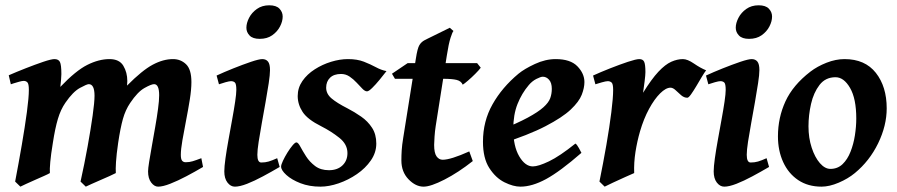

<svg xmlns="http://www.w3.org/2000/svg" viewBox="-20 -678 3354 718"><path d="M739.3 -53.7Q709.5 -36.1 677.2 -19Q645 -2 616.9 9Q588.9 20 571.3 20Q557.1 20 545.4 4.6Q533.7 -10.7 533.7 -37.1Q533.7 -47.4 537.8 -73.2Q542 -99.1 548.1 -133.3Q554.2 -167.5 560.5 -203.6Q566.9 -239.7 571 -271Q575.2 -302.2 575.2 -321.8Q575.2 -363.3 556.2 -363.3Q545.9 -363.3 520.3 -348.9Q494.6 -334.5 466.8 -293Q449.2 -267.1 439.7 -233.4Q430.2 -199.7 421.9 -144Q415.5 -99.6 413.8 -72.3Q412.1 -44.9 413.1 -30.8Q406.2 -26.9 390.6 -20Q375 -13.2 356.7 -5.1Q338.4 2.9 322.8 9.8Q307.1 16.6 300.8 20L281.2 1Q295.9 -65.4 307.6 -130.1Q319.3 -194.8 326.4 -245.4Q333.5 -295.9 333.5 -319.8Q333.5 -363.3 312 -363.3Q304.7 -363.3 278.8 -349.1Q252.9 -335 224.6 -293.9Q207 -268.6 196.5 -233.4Q186 -198.2 177.7 -144Q170.4 -99.6 168 -72.3Q165.5 -44.9 166.5 -30.8Q160.2 -26.9 144.5 -20Q128.9 -13.2 110.8 -5.1Q92.8 2.9 77.6 9.8Q62.5 16.6 56.2 20L36.6 1Q49.8 -67.9 61.5 -136Q73.2 -204.1 80.6 -259Q87.9 -314 87.9 -341.8Q87.9 -364.3 82.5 -369.9Q77.1 -375.5 68.8 -375.5Q63 -375.5 51.3 -372.3Q39.6 -369.1 30 -366Q20.5 -362.8 20.5 -362.8L12.7 -396.5Q40.5 -408.7 75.9 -422.6Q111.3 -436.5 141.6 -446.8Q171.9 -457 183.6 -457Q198.7 -457 204.1 -446.3Q209.5 -435.5 209.5 -400.9Q209.5 -393.1 208.3 -379.4Q207 -365.7 205.6 -353Q263.2 -413.6 306.4 -435.3Q349.6 -457 389.6 -457Q426.3 -457 441.2 -432.1Q456.1 -407.2 456.1 -375Q456.1 -368.7 455.1 -357.9Q511.7 -415 551 -436Q590.3 -457 627 -457Q655.8 -457 675.8 -437.7Q695.8 -418.5 695.8 -371.1Q695.8 -343.3 689.7 -305.2Q683.6 -267.1 675.8 -227.3Q668 -187.5 662.1 -153.3Q656.2 -119.1 656.2 -99.1Q656.2 -82.5 661.1 -76.9Q666 -71.3 674.3 -71.3Q688.5 -71.3 700.4 -75Q712.4 -78.6 732.9 -86.4Z M1037.1 -616.2Q1037.1 -598.1 1027.1 -578.9Q1017.1 -559.6 998 -546.1Q979 -532.7 951.2 -532.7Q925.3 -532.7 913.3 -545.2Q901.4 -557.6 901.4 -574.2Q901.4 -591.8 911.4 -611.3Q921.4 -630.9 940.7 -644.5Q960 -658.2 986.8 -658.2Q1013.2 -658.2 1025.1 -645.5Q1037.1 -632.8 1037.1 -616.2ZM1025.9 -53.7Q995.1 -35.6 963.4 -18.6Q931.6 -1.5 904.1 9.3Q876.5 20 858.4 20Q842.3 20 830.6 4.6Q818.8 -10.7 818.8 -37.1Q818.8 -54.7 823.2 -86.2Q827.6 -117.7 834.5 -155.5Q841.3 -193.4 848.1 -230.7Q855 -268.1 859.4 -297.9Q863.8 -327.6 863.8 -341.8Q863.8 -364.3 858.4 -369.4Q853 -374.5 843.8 -374.5Q837.9 -374.5 823.7 -370.6Q809.6 -366.7 798.8 -362.8L790 -395.5Q817.4 -408.2 852.8 -422.4Q888.2 -436.5 918.5 -446.8Q948.7 -457 960.9 -457Q974.6 -457 982.2 -447.8Q989.7 -438.5 989.7 -416Q989.7 -398.9 984.9 -366.9Q980 -335 973.1 -296.1Q966.3 -257.3 959.2 -218.5Q952.1 -179.7 947.3 -147.9Q942.4 -116.2 942.4 -99.1Q942.4 -70.3 957 -70.3Q972.2 -70.3 984.6 -74Q997.1 -77.6 1016.6 -86.4Z M1425.3 -412.1Q1414.1 -397.5 1399.4 -379.6Q1384.8 -361.8 1371.8 -349.1Q1358.9 -336.4 1352.5 -336.4Q1344.7 -336.4 1335.2 -346.2Q1325.7 -356 1313.7 -368.9Q1301.8 -381.8 1287.4 -391.6Q1272.9 -401.4 1255.4 -401.4Q1228.5 -401.4 1214.1 -387.2Q1199.7 -373 1199.7 -350.1Q1199.7 -327.1 1219.7 -310.1Q1239.7 -293 1279.3 -272.9Q1305.7 -259.3 1330.6 -241.9Q1355.5 -224.6 1371.3 -200.2Q1387.2 -175.8 1387.2 -141.1Q1387.2 -107.4 1366.9 -78.1Q1346.7 -48.8 1314.7 -26.9Q1282.7 -4.9 1246.3 7.6Q1210 20 1178.2 20Q1136.7 20 1103.5 7.1Q1070.3 -5.9 1050.8 -23.7Q1031.2 -41.5 1031.2 -55.2Q1031.2 -62 1038.1 -76.7Q1044.9 -91.3 1054.7 -107.2Q1064.5 -123 1074 -134.3Q1083.5 -145.5 1088.4 -145.5Q1094.7 -145.5 1103 -129.9Q1111.3 -114.3 1124.5 -93.5Q1137.7 -72.8 1158.4 -57.1Q1179.2 -41.5 1210 -41.5Q1241.7 -41.5 1260.5 -59.3Q1279.3 -77.1 1279.3 -105.5Q1279.3 -138.7 1248.8 -162.8Q1218.3 -187 1181.6 -205.6Q1129.9 -231.4 1111.6 -259.5Q1093.3 -287.6 1093.3 -318.8Q1093.3 -349.6 1110.8 -375Q1128.4 -400.4 1157 -418.7Q1185.5 -437 1218.3 -447Q1251 -457 1281.2 -457Q1315.9 -457 1340.8 -447.3Q1365.7 -437.5 1385.5 -426.8Q1405.3 -416 1425.3 -412.1Z M1777.8 -424.8Q1771 -415.5 1757.3 -401.9Q1743.7 -388.2 1730 -376.5Q1716.3 -364.7 1710.4 -361.3Q1704.6 -375 1687.5 -379.2Q1670.4 -383.3 1639.2 -383.3H1457L1445.8 -402.3L1504.4 -441.9H1764.2ZM1748 -75.7Q1694.3 -33.2 1642.6 -6.6Q1590.8 20 1564 20Q1534.2 20 1507.6 -7.6Q1481 -35.2 1481 -78.1Q1481 -96.7 1482.2 -116Q1483.4 -135.3 1487.8 -162.1L1535.2 -459Q1541 -497.1 1548.3 -509.3Q1555.7 -521.5 1568.8 -528.3L1662.1 -574.2L1675.8 -562Q1671.9 -558.6 1664.8 -536.4Q1657.7 -514.2 1650.9 -470.2L1609.4 -207Q1606.4 -188 1605 -167Q1603.5 -146 1603.5 -136.2Q1603.5 -106 1612.5 -93.3Q1621.6 -80.6 1635.3 -80.6Q1665.5 -80.6 1734.9 -111.8Z M2165.5 -371.1Q2165.5 -349.6 2155.5 -323.7Q2145.5 -297.9 2114.3 -268.3Q2083 -238.8 2020 -206.1Q1957 -173.3 1850.6 -139.2L1847.2 -189.9Q1914.1 -216.8 1953.4 -238Q1992.7 -259.3 2012.2 -276.9Q2031.7 -294.4 2037.6 -310.8Q2043.5 -327.1 2043.5 -345.7Q2043.5 -368.2 2033.4 -379.6Q2023.4 -391.1 2009.8 -391.1Q2002 -391.1 1985.8 -382.8Q1969.7 -374.5 1957.5 -359.9Q1931.2 -329.1 1915.3 -289.1Q1899.4 -249 1899.4 -195.3Q1899.4 -131.3 1921.6 -93.5Q1943.8 -55.7 1972.7 -55.7Q1993.2 -55.7 2033 -74.7Q2072.8 -93.8 2131.8 -141.1Q2137.2 -138.2 2145 -124Q2152.8 -109.9 2154.3 -106.4Q2074.2 -36.6 2022 -8.3Q1969.7 20 1926.3 20Q1899.4 20 1866.5 3.7Q1833.5 -12.7 1809.8 -49.6Q1786.1 -86.4 1786.1 -147.9Q1786.1 -224.6 1821.8 -287.8Q1857.4 -351.1 1918.9 -402.3Q1940.9 -420.4 1980.2 -438.7Q2019.5 -457 2058.1 -457Q2113.3 -457 2139.4 -429.9Q2165.5 -402.8 2165.5 -371.1Z M2620.6 -415Q2614.3 -407.2 2604.5 -390.6Q2594.7 -374 2584 -356Q2573.2 -337.9 2564.2 -325.2Q2555.2 -312.5 2550.3 -312.5Q2538.1 -312.5 2527.3 -321.8Q2516.6 -331.1 2506.6 -340.6Q2496.6 -350.1 2487.3 -350.1Q2470.2 -350.1 2448.7 -328.9Q2427.2 -307.6 2407.2 -270.8Q2387.2 -233.9 2373.5 -187Q2362.8 -150.4 2356.4 -109.9Q2350.1 -69.3 2351.6 -30.8Q2341.3 -26.4 2317.9 -15.9Q2294.4 -5.4 2272 5.1Q2249.5 15.6 2241.2 20L2221.7 1Q2235.8 -68.4 2247.6 -136Q2259.3 -203.6 2266.1 -258.1Q2272.9 -312.5 2272.9 -341.8Q2272.9 -364.3 2267.1 -369.4Q2261.2 -374.5 2252.9 -374.5Q2246.1 -374.5 2230 -369.9Q2213.9 -365.2 2206.5 -362.8L2197.8 -395.5Q2225.6 -408.2 2261.5 -422.4Q2297.4 -436.5 2328.1 -446.8Q2358.9 -457 2370.6 -457Q2384.3 -457 2388.9 -447Q2393.6 -437 2393.6 -408.2Q2393.6 -397.9 2390.6 -373.8Q2387.7 -349.6 2384.8 -331.1Q2416.5 -382.3 2442.1 -409.7Q2467.8 -437 2490.2 -447Q2512.7 -457 2533.7 -457Q2550.8 -457 2575 -440.4Q2599.1 -423.8 2620.6 -415Z M2867.2 -616.2Q2867.2 -598.1 2857.2 -578.9Q2847.2 -559.6 2828.1 -546.1Q2809.1 -532.7 2781.2 -532.7Q2755.4 -532.7 2743.4 -545.2Q2731.4 -557.6 2731.4 -574.2Q2731.4 -591.8 2741.5 -611.3Q2751.5 -630.9 2770.8 -644.5Q2790 -658.2 2816.9 -658.2Q2843.3 -658.2 2855.2 -645.5Q2867.2 -632.8 2867.2 -616.2ZM2856 -53.7Q2825.2 -35.6 2793.5 -18.6Q2761.7 -1.5 2734.1 9.3Q2706.5 20 2688.5 20Q2672.4 20 2660.6 4.6Q2648.9 -10.7 2648.9 -37.1Q2648.9 -54.7 2653.3 -86.2Q2657.7 -117.7 2664.6 -155.5Q2671.4 -193.4 2678.2 -230.7Q2685.1 -268.1 2689.5 -297.9Q2693.8 -327.6 2693.8 -341.8Q2693.8 -364.3 2688.5 -369.4Q2683.1 -374.5 2673.8 -374.5Q2668 -374.5 2653.8 -370.6Q2639.6 -366.7 2628.9 -362.8L2620.1 -395.5Q2647.5 -408.2 2682.9 -422.4Q2718.3 -436.5 2748.5 -446.8Q2778.8 -457 2791 -457Q2804.7 -457 2812.3 -447.8Q2819.8 -438.5 2819.8 -416Q2819.8 -398.9 2814.9 -366.9Q2810.1 -335 2803.2 -296.1Q2796.4 -257.3 2789.3 -218.5Q2782.2 -179.7 2777.3 -147.9Q2772.5 -116.2 2772.5 -99.1Q2772.5 -70.3 2787.1 -70.3Q2802.2 -70.3 2814.7 -74Q2827.1 -77.6 2846.7 -86.4Z M3295.9 -272.9Q3295.9 -208 3263.7 -141.8Q3231.4 -75.7 3176.8 -30.8Q3151.4 -9.8 3116.5 5.1Q3081.5 20 3052.2 20Q3001.5 20 2964.8 -4.6Q2928.2 -29.3 2908.7 -72Q2889.2 -114.7 2889.2 -168Q2889.2 -237.8 2917.2 -298.8Q2945.3 -359.9 3010.7 -410.2Q3036.1 -429.7 3070.8 -443.4Q3105.5 -457 3138.2 -457Q3214.8 -457 3255.4 -405.5Q3295.9 -354 3295.9 -272.9ZM3182.1 -234.9Q3182.1 -309.1 3158.9 -349.1Q3135.7 -389.2 3104.5 -389.2Q3066.9 -389.2 3044.7 -360.4Q3022.5 -331.5 3012.9 -289.3Q3003.4 -247.1 3003.4 -205.6Q3003.4 -162.1 3015.4 -125.7Q3027.3 -89.4 3046.1 -67.9Q3064.9 -46.4 3085.4 -46.4Q3112.3 -46.4 3130.9 -64.2Q3149.4 -82 3160.6 -110.6Q3171.9 -139.2 3177 -171.9Q3182.1 -204.6 3182.1 -234.9Z"/></svg>

Font: Gentium Plus
Style: Bold Italic
Weight: 700
Italic angle: -8°
Designer: Victor Gaultney, Annie Olsen, Iska Routamaa, Becca Hirsbrunner
Foundry: SIL International
Version: Version 6.101